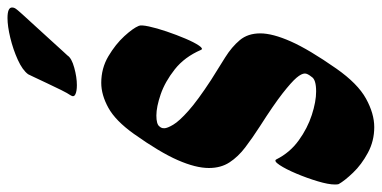

<svg xmlns="http://www.w3.org/2000/svg" viewBox="-278 -730 1018 512"><g transform="rotate(-90 231.0 -474.0)"><path d="M62 -246Q80 -210 112.5 -186.5Q145 -163 180.5 -151.5Q216 -140 243 -140Q275 -140 282 -152Q291 -163 291 -170Q291 -179 279.5 -192.5Q268 -206 238 -229.5Q208 -253 150 -290Q119 -310 94 -329Q69 -348 54 -371Q39 -394 39 -426Q39 -461 60 -509Q81 -557 130 -626Q165 -675 199.5 -694Q234 -713 266 -713Q305 -713 337 -694Q369 -675 390.5 -651.5Q412 -628 418 -613Q421 -607 416.5 -586Q412 -565 403 -538.5Q394 -512 384 -488.5Q374 -465 365.5 -452.5Q357 -440 354 -447Q335 -491 302 -517Q269 -543 235.5 -554.5Q202 -566 179 -566Q156 -566 150 -558Q149 -557 147 -554Q145 -551 145 -545Q145 -537 154.5 -521Q164 -505 191.5 -480.5Q219 -456 274 -420Q306 -400 334 -382.5Q362 -365 380 -343.5Q398 -322 398 -289Q398 -256 376.5 -207.5Q355 -159 304 -86Q264 -29 224 -7Q184 15 148 15Q111 15 79.5 -2Q48 -19 26.5 -41.5Q5 -64 -4 -80Q-5 -83 -5 -90Q-5 -107 3.5 -135.5Q12 -164 24 -192.5Q36 -221 47 -237.5Q58 -254 62 -246ZM233 -795Q238 -802 247 -820Q256 -838 265.5 -858.5Q275 -879 282 -893.5Q289 -908 289 -908Q300 -923 327.5 -935.5Q355 -948 386 -955.5Q417 -963 439 -963Q467 -963 467 -951Q467 -945 463 -940Q462 -938 449 -923.5Q436 -909 417.5 -889Q399 -869 381 -849Q363 -829 351 -816Q339 -803 339 -803Q332 -792 306.5 -785Q281 -778 260 -778Q244 -778 235.5 -782Q227 -786 233 -795Z"/></g></svg>

Font: Ga Maamli
Style: Regular
Weight: 400
Designer: Afotey Clement Nii Odai, Ama Asantewa Diaka, David Abbey-Thompson
Foundry: Sorkin Type Co.
Version: Version 1.000; ttfautohint (v1.8.4.7-5d5b)